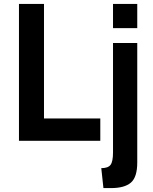

<svg xmlns="http://www.w3.org/2000/svg" viewBox="-20 -720 780 982"><path d="M493 0H77V-700H205V-114H493ZM682 -576H558V-700H682ZM548 242H509L498 140Q533 140 545.5 123Q558 106 558 60V-500H682V111Q682 186 649.5 214Q617 242 548 242Z"/></svg>

Font: Cabin
Style: Bold
Weight: 700
Designer: Pablo Impallari
Foundry: Pablo Impallari. http://www.impallari.com Igino Marini. http://www.ikern.com
Version: Version 3.001;hotconv 1.0.109;makeotfexe 2.5.65596